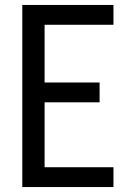

<svg xmlns="http://www.w3.org/2000/svg" viewBox="-20 -755 540 775"><path d="M70 0V-735H438V-655H160V-422H382V-342H160V-80H438V0Z"/></svg>

Font: Iosevka SS10 Medium
Style: Regular
Weight: 500
Monospace: yes
Designer: Belleve Invis
Foundry: Belleve Invis
Version: Version 28.0.6; ttfautohint (v1.8.4)